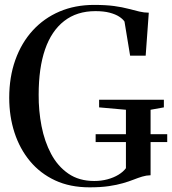

<svg xmlns="http://www.w3.org/2000/svg" viewBox="-20 -772 718 802"><path d="M354 10.5Q272.5 10.5 210.2 -18.5Q148 -47.5 105.2 -99Q62.5 -150.5 40.5 -218.2Q18.5 -286 18.5 -363.5Q18.5 -450 44 -521.5Q69.5 -593 116.5 -644.5Q163.5 -696 228.5 -723.8Q293.5 -751.5 373 -751.5Q422.5 -751.5 457 -746.8Q491.5 -742 516.8 -735.2Q542 -728.5 562 -723.8Q582 -719 601.5 -719L588.5 -539.5H523.5L500 -682Q493 -692.5 477.8 -702.5Q462.5 -712.5 438 -719Q413.5 -725.5 378.5 -725.5Q301 -725.5 248 -684.2Q195 -643 168.2 -565.5Q141.5 -488 141.5 -376.5Q141 -309.5 153.5 -245.2Q166 -181 193.5 -129.2Q221 -77.5 265.5 -46.8Q310 -16 373.5 -16Q403 -16 429 -23Q455 -30 475 -42.2Q495 -54.5 506 -69.5V-313.5L394 -323.5V-355.5H664.5V-323.5L609 -313.5V-40Q590.5 -39.5 573.5 -34.2Q556.5 -29 537.5 -21.5Q518.5 -14 493.5 -6.8Q468.5 0.5 434.8 5.5Q401 10.5 354 10.5ZM379.5 -178.5V-211.5H678.5V-178.5Z"/></svg>

Font: Merriweather 144pt
Style: Regular
Weight: 400
Version: Version 2.100